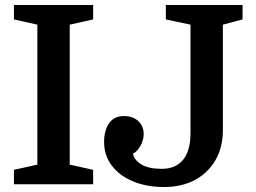

<svg xmlns="http://www.w3.org/2000/svg" viewBox="-20 -740 1027 771"><path d="M260 -641V-79L354 -58V0H36V-58L130 -79V-641L36 -662V-720H354V-662ZM745 -207V-641L646 -662V-720H954V-662L875 -641V-218Q875 -149 845.5 -97.5Q816 -46 763 -17.5Q710 11 639 11Q568 11 513.5 -12Q459 -35 428.5 -75.5Q398 -116 398 -170Q398 -216 418 -245Q438 -274 478 -274Q513 -274 535 -254Q557 -234 557 -201Q557 -178 544 -154.5Q531 -131 514 -123Q519 -97 548 -79.5Q577 -62 630 -62Q685 -62 715 -98Q745 -134 745 -207Z"/></svg>

Font: Domine
Style: Regular
Weight: 400
Designer: Pablo Impallari, Rodrigo Fuenzalida, Brenda Gallo
Foundry: Pablo Impallari, Rodrigo Fuenzalida, Brenda Gallo
Version: Version 2.000;September 19, 2022;FontCreator 14.0.0.2877 64-